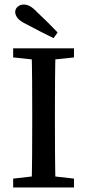

<svg xmlns="http://www.w3.org/2000/svg" viewBox="-20 -826 384 846"><path d="M38 0V-39L161 -53H182L306 -39V0ZM119 0Q121 -69 121.5 -140.5Q122 -212 122 -285V-328Q122 -399 121.5 -470.5Q121 -542 119 -613H225Q223 -543 222.5 -471.5Q222 -400 222 -328V-285Q222 -214 222.5 -142.5Q223 -71 225 0ZM38 -573V-613H306V-573L182 -560H161ZM234 -683 216 -658Q185 -673 155 -688.5Q125 -704 95 -720Q68 -733 57.5 -746.5Q47 -760 47 -773Q47 -787 58 -796.5Q69 -806 85 -806Q98 -806 111.5 -799Q125 -792 145 -771Q190 -729 234 -683Z"/></svg>

Font: Lisu Bosa Medium
Style: Regular
Weight: 500
Designer: David Morse, Annie Olsen, Victor Gaultney, Frank Grießhammer (Latin)
Foundry: SIL International
Version: Version 2.000